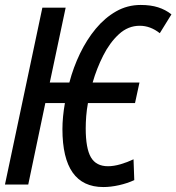

<svg xmlns="http://www.w3.org/2000/svg" viewBox="-21 -745 712 775"><path d="M396 10Q231 10 231 -224Q231 -272 241 -329H162L93 0H-1L150 -714H244L180 -412H259Q275 -473 302 -529Q329 -585 365.5 -629Q402 -673 447.5 -699Q493 -725 547 -725Q587 -725 617 -715.5Q647 -706 671 -687L624 -611Q586 -641 543 -641Q496 -641 459 -607Q422 -573 395.5 -520.5Q369 -468 353 -412H542L524 -329H334Q329 -302 327 -276Q325 -250 325 -227Q325 -146 346 -110Q367 -74 415 -74Q438 -74 465.5 -82Q493 -90 518 -102L521 -18Q493 -5 459.5 2.5Q426 10 396 10Z"/></svg>

Font: Noto Sans ExtraCondensed Medium
Style: Italic
Weight: 500
Width: 2
Italic angle: -12°
Designer: Monotype Design Team
Foundry: Monotype Imaging Inc.
Version: Version 2.013; ttfautohint (v1.8.4.7-5d5b)